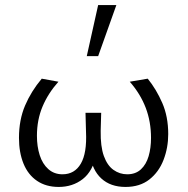

<svg xmlns="http://www.w3.org/2000/svg" viewBox="-20 -731 744 759"><path d="M212 8Q162 8 126.5 -16Q91 -40 73 -84Q55 -128 55 -186Q55 -257 79 -313.5Q103 -370 145 -420L211 -408Q170 -362 148 -309.5Q126 -257 126 -194Q126 -152 137 -117.5Q148 -83 171 -62.5Q194 -42 227 -42Q275 -42 299.5 -84Q324 -126 320 -210L318 -285H380L378 -214Q377 -152 390.5 -114.5Q404 -77 428.5 -59.5Q453 -42 483 -42Q516 -42 537 -61.5Q558 -81 567.5 -113.5Q577 -146 577 -186Q577 -250 556 -305Q535 -360 493 -408L564 -420Q598 -378 621.5 -324Q645 -270 645 -201Q645 -147 626.5 -99Q608 -51 570.5 -21.5Q533 8 476 8Q417 8 380.5 -25.5Q344 -59 336 -121H361Q347 -54 307 -23Q267 8 212 8ZM323 -509 368 -711H440L368 -509Z"/></svg>

Font: Ysabeau Office
Style: Regular
Weight: 400
Designer: Christian Thalmann (Catharsis Fonts)
Version: Version 2.001;gftools[0.9.30]; featfreeze: tnum,lnum,ss02